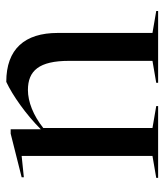

<svg xmlns="http://www.w3.org/2000/svg" viewBox="24 -548 524 612"><g transform="rotate(-90 286.0 -242.0)"><path d="M398 -284V-18L328 -6V0H557V-6L487 -18V-320C487 -425 436 -484 331 -484C288 -464 227 -421 180 -374V-470H166L27 -435V-428L95 -435V-18L25 -6V0H254V-6L184 -18V-366C224 -398 268 -415 305 -415C367 -415 398 -379 398 -284Z"/></g></svg>

Font: Mazius Display
Style: Regular
Weight: 400
Designer: Alberto Casagrande & Collletttivo
Foundry: Collletttivo
Version: Version 2.000;Glyphs 3.2 (3217)